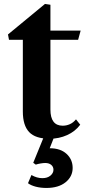

<svg xmlns="http://www.w3.org/2000/svg" viewBox="-20 -676 426 950"><path d="M225.5 10.5Q155.5 10.5 124.2 -22.5Q93 -55.5 93 -124V-479H24.5L19.5 -505.5L202.5 -656.5L229.5 -652.5V-524.5H379L366.5 -479H229.5V-134Q229.5 -54 290.5 -54Q308.5 -54 325.5 -61.5Q342.5 -69 356 -85.5L377 -59Q352 -25.5 312 -7.5Q272 10.5 225.5 10.5ZM209.5 254Q181.5 254 157.2 247.8Q133 241.5 118.5 230.5L135.5 190Q162.5 205.5 189.5 205.5Q214.5 205.5 229.5 193Q244.5 180.5 244.5 164Q244.5 149 233.5 139.8Q222.5 130.5 204 130.5Q194 130.5 180.8 132.8Q167.5 135 157 138.5L144.5 129.5L204 -16.5H255L226 57.5Q279 57.5 309.2 85.2Q339.5 113 339.5 155Q339.5 197.5 304.5 225.8Q269.5 254 209.5 254Z"/></svg>

Font: Libre Caslon Text SemiBold
Style: Regular
Weight: 600
Designer: Pablo Impallari, Rodrigo Fuenzalida, Katja Schimmel
Foundry: Pablo Impallari, Rodrigo Fuenzalida
Version: Version 2.000